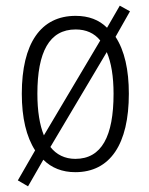

<svg xmlns="http://www.w3.org/2000/svg" viewBox="-20 -598 526 678"><path d="M435 -267C435 -351 420 -419 388 -468L439 -558L403 -578L358 -500C330 -528 293 -542 247 -542C124 -542 57 -445 57 -267C57 -182 73 -115 104 -67L43 39L79 60L133 -34C162 -5 200 10 246 10C369 10 435 -89 435 -267ZM112 -267C112 -414 154 -494 247 -494C284 -494 313 -481 334 -455L135 -120C120 -157 112 -206 112 -267ZM381 -267C381 -117 339 -37 246 -37C209 -37 179 -52 158 -79L357 -414C373 -377 381 -327 381 -267Z"/></svg>

Font: Noto Sans Arabic Cond Light
Style: Regular
Weight: 300
Width: 3
Designer: Monotype Design Team, Nadine Chahine, Nizar Qandah and Khaled Hosny
Foundry: Monotype Imaging Inc.
Version: Version 2.012